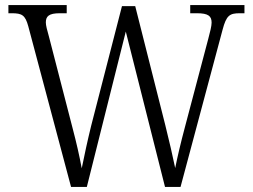

<svg xmlns="http://www.w3.org/2000/svg" viewBox="-20 -734 992 754"><path d="M91 -631 259 0H321L474 -610L628 0H689L854 -617C869 -674 882 -682 922 -682H940V-714H727V-682H753C798 -682 811 -671 811 -645C811 -632 805 -608 798 -582L706 -234C690 -174 677 -119 668 -74C658 -123 645 -178 629 -243L511 -710H459L338 -240C323 -179 312 -127 301 -73C291 -126 281 -170 265 -231L172 -591C165 -616 160 -634 160 -646C160 -670 172 -682 215 -682H242V-714H13V-682H26C66 -682 79 -675 91 -631Z"/></svg>

Font: Noto Serif Myanmar SemiCondensed Light
Style: Regular
Weight: 300
Width: 4
Designer: Ben Mitchell and the Monotype Design Team
Foundry: Monotype Imaging Inc.
Version: Version 2.106